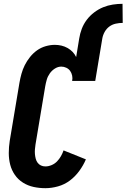

<svg xmlns="http://www.w3.org/2000/svg" viewBox="-20 -978 663 1006"><path d="M218 8Q186 8 156 1.5Q126 -5 100.5 -21Q75 -37 58 -61.5Q41 -86 33.5 -115Q26 -144 26 -176Q26 -208 31 -240L82 -545Q86 -568 92.5 -591.5Q99 -615 110 -637Q121 -659 137.5 -679.5Q154 -700 174.5 -714.5Q195 -729 219.5 -736Q244 -743 267 -743Q285 -743 302 -739Q319 -735 334 -726.5Q349 -718 360.5 -706Q372 -694 379 -679L395 -776Q399 -802 408.5 -827Q418 -852 434.5 -874Q451 -896 473.5 -913Q496 -930 520.5 -940Q545 -950 571 -954Q597 -958 622 -958L623 -858Q605 -858 586.5 -854Q568 -850 553 -839Q538 -828 528.5 -811Q519 -794 516 -776L479 -554H358Q361 -568 358 -582Q355 -596 347.5 -606.5Q340 -617 327.5 -623Q315 -629 301 -629Q284 -629 268 -619Q252 -609 241 -593.5Q230 -578 225 -560.5Q220 -543 217 -526L166 -221Q164 -208 163 -195.5Q162 -183 163 -171Q164 -159 167 -147Q170 -135 177 -125.5Q184 -116 194.5 -111Q205 -106 218 -106Q234 -106 250.5 -113Q267 -120 279 -132.5Q291 -145 299.5 -160Q308 -175 313 -190L430 -143Q417 -112 395.5 -82.5Q374 -53 346 -32Q318 -11 284 -1.5Q250 8 218 8Z"/></svg>

Font: Iosevka SS18 Heavy
Style: Italic
Weight: 900
Italic angle: -9°
Monospace: yes
Designer: Belleve Invis
Foundry: Belleve Invis
Version: Version 25.1.1; ttfautohint (v1.8.4)